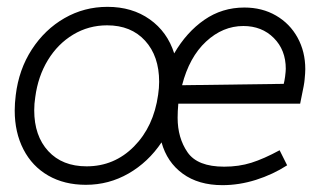

<svg xmlns="http://www.w3.org/2000/svg" viewBox="-20 -530 963 561"><path d="M499 -186Q499 -127 528 -85Q557 -43 635 -43Q678 -43 714.5 -54.5Q751 -66 797 -91L819 -47Q777 -20 728 -4.5Q679 11 630 11Q560 11 514 -22.5Q468 -56 452 -114Q413 -56 355.5 -23Q298 10 231 10Q168 10 121 -17Q74 -44 48.5 -93.5Q23 -143 23 -207Q23 -228 26 -252Q35 -327 73 -385.5Q111 -444 168.5 -477Q226 -510 294 -510Q366 -510 417.5 -473.5Q469 -437 489 -374Q525 -436 577 -472Q629 -508 694 -508Q746 -508 786.5 -484.5Q827 -461 849.5 -420Q872 -379 872 -328Q872 -317 870 -297Q869 -284 861 -247L857 -227H501Q499 -205 499 -186ZM442 -253Q445 -273 445 -291Q445 -366 404 -411Q363 -456 293 -456Q239 -456 194 -429Q149 -402 120 -354.5Q91 -307 83 -246Q80 -227 80 -208Q80 -133 121 -88.5Q162 -44 233 -44Q314 -44 371.5 -102Q429 -160 442 -253ZM809 -285Q811 -292 813 -306Q815 -322 815 -329Q815 -384 780 -419Q745 -454 691 -454Q631 -454 582 -408.5Q533 -363 512 -281Z"/></svg>

Font: Bellota Text
Style: Italic
Weight: 400
Italic angle: -7.5°
Designer: Kemie Guaida
Foundry: Kemie Guaida
Version: Version 4.001